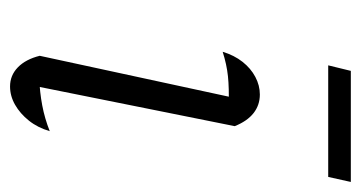

<svg xmlns="http://www.w3.org/2000/svg" viewBox="-188 -524 718 382"><g transform="rotate(90 171.0 -333.0)"><path d="M147 -23 134 -52Q163 -53 189.5 -58Q216 -63 241 -73Q234 -49 220 -31.5Q206 -14 188.5 -4Q171 6 152 6Q130 6 114 -9.5Q98 -25 91 -53L179 -460L190 -429Q155 -430 131.5 -427.5Q108 -425 83 -417Q90 -440 103 -456.5Q116 -473 133 -482Q150 -491 168 -491Q189 -491 205 -478.5Q221 -466 231 -441ZM110 -627 121 -672H342L332 -627Z"/></g></svg>

Font: Piazzolla 8pt ExtraLight
Style: Italic
Weight: 250
Italic angle: -11.3°
Designer: Juan Pablo del Peral
Foundry: Huerta Tipografica
Version: Version 2.001